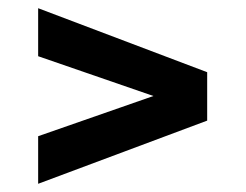

<svg xmlns="http://www.w3.org/2000/svg" viewBox="-20 -487 600 468"><path d="M73 -39V-155L354 -253L73 -350V-467L485 -311V-193Z"/></svg>

Font: Saira SemiExpanded
Style: Bold
Weight: 700
Width: 6
Designer: Hector Gatti with collaboration of the Omnibus-Type team
Foundry: Omnibus-Type
Version: Version 1.101